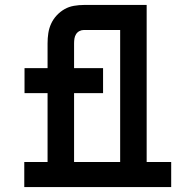

<svg xmlns="http://www.w3.org/2000/svg" viewBox="-20 -755 790 775"><path d="M78 0V-101H172V-379H79V-480H172V-580Q172 -601 175 -621Q178 -641 186.5 -659.5Q195 -678 209 -693Q223 -708 240.5 -718Q258 -728 278.5 -731.5Q299 -735 319 -735H479V-634H319Q309 -634 300.5 -629.5Q292 -625 287 -617Q282 -609 280.5 -599.5Q279 -590 279 -580V-480H396V-379H279V-101H396V0ZM353 0V-101H465V-634H366V-735H572V-101H671V0Z"/></svg>

Font: Iosevka Plex Etoile
Style: Bold
Weight: 700
Designer: Belleve Invis
Foundry: Belleve Invis
Version: Version 25.1.1; ttfautohint (v1.8.4)